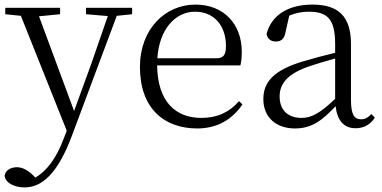

<svg xmlns="http://www.w3.org/2000/svg" viewBox="-31 -546 1666 837"><path d="M344 -484 439 -476 368 -271 292 -62 139 -475 231 -484V-512H-8V-484L60 -477L260 24L246 60C216 141 173 200 123 228L112 217C90 196 67 183 43 183C17 183 -7 195 -11 220C-7 253 34 271 76 271C156 271 223 204 282 47L478 -477L545 -484V-512H344Z M829 14C917 14 982 -26 1026 -91L1011 -105C969 -57 917 -32 847 -32C735 -32 656 -102 654 -261H1017C1021 -277 1023 -297 1023 -321C1023 -438 947 -526 821 -526C690 -526 579 -420 579 -254C579 -74 684 14 829 14ZM655 -292C663 -418 733 -495 819 -495C905 -495 954 -431 954 -346C954 -309 945 -292 912 -292Z M1519 13C1554 13 1583 -2 1603 -33L1588 -49C1572 -32 1560 -26 1543 -26C1514 -26 1499 -45 1499 -111V-354C1499 -476 1443 -526 1331 -526C1224 -526 1152 -479 1131 -398C1135 -377 1149 -365 1171 -365C1194 -365 1209 -376 1214 -407L1230 -478C1259 -490 1287 -495 1314 -495C1394 -495 1430 -466 1430 -354V-316C1385 -305 1336 -292 1292 -279C1164 -241 1117 -190 1117 -114C1117 -31 1177 14 1254 14C1326 14 1371 -18 1432 -83C1439 -23 1466 13 1519 13ZM1430 -115C1364 -52 1326 -32 1284 -32C1226 -32 1188 -64 1188 -126C1188 -179 1220 -221 1306 -253C1343 -266 1387 -279 1430 -291Z"/></svg>

Font: Noto Serif CJK SC Light
Style: Regular
Weight: 300
Designer: Ryoko NISHIZUKA 西塚涼子 (kana & ideographs); Frank Grießhammer (Latin, Greek & Cyrillic); Wenlong ZHANG 张文龙 (bopomofo); San
Foundry: Adobe
Version: Version 2.001;hotconv 1.1.0;makeotfexe 2.6.0